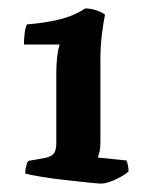

<svg xmlns="http://www.w3.org/2000/svg" viewBox="-20 -784 366 457"><path d="M220 -347Q215 -347 190.5 -349.5Q166 -352 135 -355.5Q104 -359 77 -363.5Q50 -368 40 -371Q40 -379 42 -387.5Q44 -396 47 -401L87 -408Q101 -411 107.5 -418Q114 -425 114 -444V-611Q114 -629 116 -647.5Q118 -666 122 -678H37Q37 -690 38.5 -703.5Q40 -717 44 -726Q85 -729 120.5 -737.5Q156 -746 183 -764Q195 -764 209 -759.5Q223 -755 230 -749Q226 -731 222.5 -702Q219 -673 219 -644V-445Q219 -430 216.5 -421.5Q214 -413 213 -409L281 -402Q283 -398 284.5 -390.5Q286 -383 286 -376Q277 -367 255.5 -357Q234 -347 220 -347Z"/></svg>

Font: Texturina
Style: Bold
Weight: 700
Designer: Guillermo Torres Carreño
Foundry: Omnibus-Type
Version: Version 1.002; ttfautohint (v1.8.3)